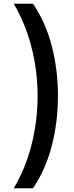

<svg xmlns="http://www.w3.org/2000/svg" viewBox="-20 -852 398 1037"><path d="M54 165Q118 58 150.5 -70.5Q183 -199 183 -334Q183 -469 150 -597.5Q117 -726 54 -832H158Q227 -731 260 -602Q293 -473 293 -334Q293 -194 260 -65.5Q227 63 158 165Z"/></svg>

Font: Noto Sans Devanagari SemiCondensed SemiBold
Style: Regular
Weight: 600
Width: 4
Designer: Jelle Bosma - Monotype Design Team
Foundry: Monotype Imaging Inc.
Version: Version 2.004; ttfautohint (v1.8.4.7-5d5b)